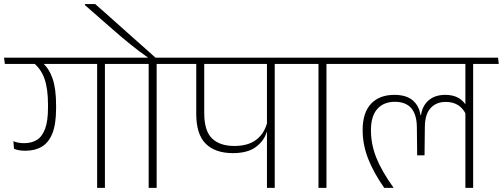

<svg xmlns="http://www.w3.org/2000/svg" viewBox="-36 -906 2426 926"><path d="M470 -607.5H432.5V0H470ZM369.5 -597.5H593.5L589.5 -628H365ZM-12.5 -597.5H549L545 -628H-16.5ZM168.5 -603.5H125Q162 -573.5 178.8 -525.5Q195.5 -477.5 195.5 -400.5V-387Q195.5 -322.5 181.5 -284.8Q167.5 -247 141.8 -231.2Q116 -215.5 80 -215.5Q66 -215.5 53.2 -217.8Q40.5 -220 28.5 -225L31.5 -188.5Q43 -183.5 56.8 -181.2Q70.5 -179 86.5 -179Q133 -179 166 -198.8Q199 -218.5 216.8 -263.2Q234.5 -308 234.5 -383V-398.5Q234.5 -477.5 217.8 -526.5Q201 -575.5 168.5 -603.5Z M719.5 0V-607.5H681V0ZM842.5 -597.5 838.5 -628H558L562 -597.5ZM373.5 -886.5V-881.5L509.5 -762.5Q531.5 -743 552.5 -725.5Q573.5 -708 593.8 -691.5Q614 -675 635 -659.2Q656 -643.5 679 -627.5V-620.5H716V-626Q699.5 -641 670.2 -667Q641 -693 606 -724Q571 -755 535.8 -786.5Q500.5 -818 470.8 -844.5Q441 -871 423 -886.5Z M1289 -607.5H1251.5V0H1289ZM1188.5 -597.5H1412.5L1408.5 -628H1184ZM811 -597.5H1367.5L1363.5 -628H807ZM1087 -167.5Q1158.5 -167.5 1198.2 -197.2Q1238 -227 1250.5 -270H1255.5L1252 -312.5Q1237.5 -260 1198.5 -231Q1159.5 -202 1094 -202Q1024 -202 986.5 -238.5Q949 -275 949 -361V-607H910.5V-357.5Q910.5 -257.5 956.5 -212.5Q1002.5 -167.5 1087 -167.5Z M1538.5 0V-607.5H1500V0ZM1661.5 -597.5 1657.5 -628H1377L1381 -597.5Z M2246 -607.5H2208.5V0H2246ZM2145.5 -597.5H2369.5L2366 -628H2141.5ZM1629.5 -597.5H2318.5L2314.5 -628H1625.5ZM1866 -448.5Q1794 -448.5 1753.5 -405.5Q1713 -362.5 1713 -279Q1713 -209 1739 -141.8Q1765 -74.5 1817 0H1861.5V-1.5Q1805.5 -79.5 1779.2 -144.8Q1753 -210 1753 -278Q1753 -345.5 1783.5 -380.2Q1814 -415 1868.5 -415Q1920 -415 1946.8 -385Q1973.5 -355 1974.5 -294L1976 -157H2011.5L2013 -294Q2013.5 -355 2040.8 -384.8Q2068 -414.5 2114 -414.5Q2149 -414.5 2173.5 -398.8Q2198 -383 2211.5 -353.5L2215.5 -391Q2202 -418 2176 -433.2Q2150 -448.5 2111.5 -448.5Q2062 -448.5 2031.5 -422.2Q2001 -396 1994.5 -351H1992Q1985.5 -395.5 1954.5 -422Q1923.5 -448.5 1866 -448.5Z"/></svg>

Font: Anek Devanagari ExtraLight
Style: Regular
Weight: 250
Designer: Kailash Malviya (Devanagari) & Yesha Goshar (Latin)
Foundry: Ek Type
Version: Version 1.003